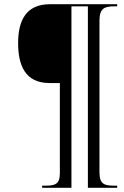

<svg xmlns="http://www.w3.org/2000/svg" viewBox="-20 -780 586 911"><path d="M180 111H319V-750H397V111H536V101H524C478 101 452 96 452 39V-682C452 -741 476 -750 524 -750H536V-760H217C104 -760 66 -683 66 -576C66 -472 98 -386 215 -386H264V43C264 96 238 101 194 101H180Z"/></svg>

Font: Noto Serif Display ExtraCondensed Medium
Style: Italic
Weight: 500
Width: 2
Italic angle: -12°
Designer: Monotype Design Team
Foundry: Monotype Imaging Inc.
Version: Version 2.009